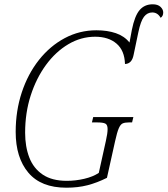

<svg xmlns="http://www.w3.org/2000/svg" viewBox="-20 -864 780 894"><path d="M289 10Q171 10 112 -60Q53 -130 53 -250Q53 -348 81.5 -434Q110 -520 161.5 -585Q213 -650 281.5 -686.5Q350 -723 429 -723Q480 -723 519.5 -709.5Q559 -696 583 -666L594 -725Q607 -790 630 -817Q653 -844 691 -844Q715 -844 727.5 -832Q740 -820 740 -806Q740 -789 728 -781Q714 -806 689 -806Q666 -806 650.5 -786Q635 -766 624 -713L602 -608Q594 -567 562 -566Q560 -629 522.5 -661Q485 -693 423 -693Q357 -693 298 -658Q239 -623 194 -561.5Q149 -500 123 -419.5Q97 -339 97 -246Q97 -181 116.5 -130.5Q136 -80 179 -51Q222 -22 291 -22Q332 -22 372.5 -31.5Q413 -41 440 -59L473 -208Q481 -243 481 -263Q481 -283 470.5 -288.5Q460 -294 432 -294H408L414 -319H601L595 -294H580Q562 -294 551.5 -289.5Q541 -285 533 -266.5Q525 -248 516 -207L478 -36Q432 -13 387.5 -1.5Q343 10 289 10Z"/></svg>

Font: Noto Serif SemiCondensed ExtraLight
Style: Italic
Weight: 200
Width: 4
Italic angle: -12°
Designer: Monotype Design Team
Foundry: Monotype Imaging Inc.
Version: Version 2.013